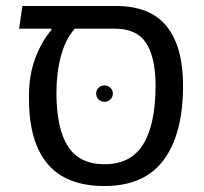

<svg xmlns="http://www.w3.org/2000/svg" viewBox="-20 -613 683 643"><path d="M330 10Q202 10 139.5 -64Q77 -138 77 -282V-293Q77 -362 98.5 -419Q120 -476 152 -512V-524L239 -530L228 -514Q199 -481 184 -425Q169 -369 169 -302Q169 -183 207.5 -123Q246 -63 330 -63Q419 -63 460 -130.5Q501 -198 501 -326Q501 -419 470 -468Q439 -517 364 -517H44L55 -593H367Q484 -593 538.5 -524.5Q593 -456 593 -327Q593 -164 528 -77Q463 10 330 10ZM330 -272Q318 -272 310 -280Q302 -288 302 -300Q302 -311 310 -319Q318 -327 330 -327Q341 -327 349.5 -319Q358 -311 358 -300Q358 -288 349.5 -280Q341 -272 330 -272Z"/></svg>

Font: Noto Sans Hebrew Thin
Style: Regular
Weight: 400
Version: Version 3.001